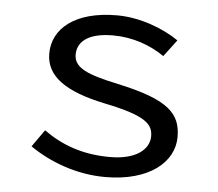

<svg xmlns="http://www.w3.org/2000/svg" viewBox="-43 -545 686 604"><g transform="rotate(5 300.0 -243.0)"><path d="M310 12C449 12 526 -54 526 -133C526 -207 487 -248 325 -283C226 -304 184 -322 184 -364C184 -401 213 -434 296 -434C358 -434 414 -414 459 -383L499 -436C451 -469 377 -498 303 -498C170 -498 101 -438 101 -360C101 -287 165 -244 291 -218C423 -191 443 -165 443 -128C443 -87 402 -52 320 -52C230 -52 165 -78 109 -118L71 -64C130 -23 215 12 310 12Z"/></g></svg>

Font: Hasklig
Style: Regular
Weight: 400
Monospace: yes
Designer: Paul D. Hunt, Teo Tuominen
Foundry: Adobe Systems Incorporated
Version: Version 2.030;PS 1.0;hotconv 16.6.51;makeotf.lib2.5.65220